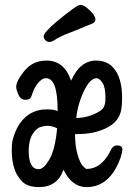

<svg xmlns="http://www.w3.org/2000/svg" viewBox="-20 -739 540 783"><path d="M139 24Q91 24 68 -1Q45 -26 36 -60Q28 -90 28 -124Q28 -127 28.5 -147.5Q29 -168 43.5 -203.5Q58 -239 85 -262.5Q112 -286 152 -292L171 -293Q200 -293 215 -286V-289Q215 -420 168 -420Q156 -420 147 -412Q122 -392 108 -346Q103 -332 84 -332Q64 -332 55 -353Q46 -374 46 -384Q46 -409 80 -450.5Q114 -492 170 -492Q242 -492 270 -410Q306 -492 372 -492Q416 -492 441 -464Q478 -424 478 -340Q478 -311 474 -290Q462 -223 363 -199Q331 -192 289 -192H286Q286 -145 296 -110Q306 -75 317.5 -62.5Q329 -50 333 -50Q393 -50 430 -123Q439 -146 458 -146Q479 -146 479 -130Q479 -119 472 -97Q429 24 333 24Q273 24 239 -47Q214 24 139 24ZM138 -49Q158 -49 181.5 -89Q205 -129 213 -216Q192 -226 172 -226Q164 -226 146.5 -221.5Q129 -217 113.5 -193Q98 -169 97 -127V-124Q97 -49 138 -49ZM291 -258Q336 -258 379 -281Q398 -291 404 -303.5Q410 -316 410 -341Q410 -384 397.5 -402Q385 -420 374 -420Q348 -420 324 -371Q297 -316 291 -258ZM182 -568Q171 -568 164.5 -575.5Q158 -583 158 -591Q158 -606 211 -651Q293 -719 307 -719Q320 -719 333.5 -708Q347 -697 358 -684Q369 -671 369 -659Q369 -650 359 -644L271 -608Q228 -593 198 -573Q190 -568 182 -568Z"/></svg>

Font: LXGW WenKai Mono TC
Style: Bold
Weight: 700
Designer: LXGW / Fontworks Inc.
Foundry: LXGW / Fontworks Inc.
Version: Version 1.330